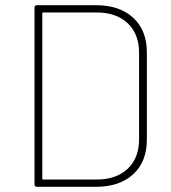

<svg xmlns="http://www.w3.org/2000/svg" viewBox="-20 -720 658 740"><path d="M113 -10V-690Q113 -700 123 -700H350Q441 -700 493.5 -651.5Q546 -603 546 -518V-182Q546 -97 493.5 -48.5Q441 0 350 0H123Q113 0 113 -10ZM147 -28H352Q428 -28 472 -69.5Q516 -111 516 -183V-516Q516 -589 472 -630.5Q428 -672 352 -672H147Q143 -672 143 -668V-32Q143 -28 147 -28Z"/></svg>

Font: Barlow GEO Thin
Style: Regular
Weight: 100
Designer: Jeremy Tribby
Foundry: Tribby Type
Version: Version 1.408